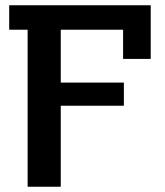

<svg xmlns="http://www.w3.org/2000/svg" viewBox="-20 -710 626 730"><path d="M85 -597H15V-690H553V-486H448V-597H211V-396H451V-308H211V0H85Z"/></svg>

Font: Mozilla Headline BETA SemiBold
Style: Regular
Weight: 600
Designer: Studio DRAMA
Foundry: Studio DRAMA
Version: Version 0.100